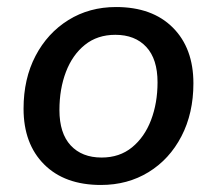

<svg xmlns="http://www.w3.org/2000/svg" viewBox="-20 -517 617 546"><path d="M267 9Q164 9 105.5 -49.5Q47 -108 47 -208Q47 -293 81 -358Q115 -423 174.5 -460Q234 -497 310 -497Q413 -497 471.5 -438.5Q530 -380 530 -280Q530 -195 496 -129.5Q462 -64 402.5 -27.5Q343 9 267 9ZM269 -69Q320 -69 355.5 -98Q391 -127 409.5 -175.5Q428 -224 428 -283Q428 -349 396 -383.5Q364 -418 308 -418Q257 -418 221.5 -389.5Q186 -361 167.5 -312.5Q149 -264 149 -204Q149 -138 181 -103.5Q213 -69 269 -69Z"/></svg>

Font: Nunito Sans SemiBold
Style: Italic
Weight: 600
Italic angle: -9°
Designer: Vernon Adams
Foundry: Vernon Adams
Version: Version 3.006; ttfautohint (v1.8.3)